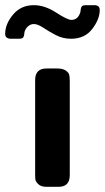

<svg xmlns="http://www.w3.org/2000/svg" viewBox="-75 -723 406 743"><path d="M-55 -592Q-55 -630 -24.5 -666.5Q6 -703 56 -703Q98 -703 142 -674.5Q186 -646 201 -646Q227 -646 236 -676Q236 -677 237.5 -687Q239 -697 243.5 -700Q248 -703 258 -703H290Q311 -703 311 -684Q311 -649 282 -611Q253 -573 200 -573Q168 -573 140.5 -587.5Q113 -602 92 -616Q71 -630 56 -630Q44 -630 34 -621.5Q24 -613 20 -600Q20 -599 18.5 -589Q17 -579 12.5 -576Q8 -573 -2 -573H-32Q-55 -573 -55 -592ZM61 -50V-413Q61 -458 105 -458H146Q168 -458 179.5 -450Q191 -442 193 -433Q195 -424 195 -408V-45Q195 0 151 0H105Q84 0 73.5 -10Q63 -20 62 -28Q61 -36 61 -50Z"/></svg>

Font: CMU Sans Serif
Style: Bold
Weight: 700
Version: Version 0.7.0